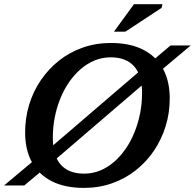

<svg xmlns="http://www.w3.org/2000/svg" viewBox="-43 -904 950 936"><path d="M887 -682.5 726 -547.5 682 -516.5 210 -111.5 176 -84 75.5 0H-23L139.5 -136L180 -164.5L652.5 -570L689 -598.5L788.5 -682.5ZM214.5 -232.5Q214.5 -145 253.2 -101.2Q292 -57.5 367 -57.5Q408 -57.5 444.8 -72.5Q481.5 -87.5 513 -114.8Q544.5 -142 569.8 -178.8Q595 -215.5 612.8 -259.5Q630.5 -303.5 640 -351.8Q649.5 -400 649.5 -450Q649.5 -537.5 610.5 -581Q571.5 -624.5 497 -624.5Q456 -624.5 419 -609.5Q382 -594.5 350.5 -567.2Q319 -540 293.8 -503.5Q268.5 -467 250.8 -423Q233 -379 223.8 -330.8Q214.5 -282.5 214.5 -232.5ZM784.5 -424Q784.5 -353.5 764.5 -288.8Q744.5 -224 707.5 -169.2Q670.5 -114.5 618.8 -73.8Q567 -33 503.2 -10.5Q439.5 12 366 12Q274 12 210 -20.2Q146 -52.5 112.8 -113Q79.5 -173.5 79.5 -258.5Q79.5 -329 99.2 -393.8Q119 -458.5 156.2 -513.2Q193.5 -568 245 -608.8Q296.5 -649.5 360.5 -672Q424.5 -694.5 497.5 -694.5Q590 -694.5 654 -662.2Q718 -630 751.2 -569.5Q784.5 -509 784.5 -424ZM512.5 -749.5 610 -883.5H749L744.5 -865.5L568 -749.5Z"/></svg>

Font: Newsreader SemiBold
Style: Italic
Weight: 600
Italic angle: -17°
Designer: Hugues Gentile
Foundry: Production Type
Version: Version 1.003